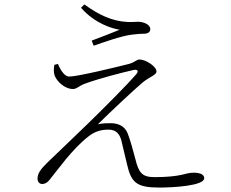

<svg xmlns="http://www.w3.org/2000/svg" viewBox="-20 -821 1040 865"><path d="M698 24C761 24 900 16 900 -18C900 -33 886 -43 851 -43C815 -43 799 -23 676 -23C621 -23 605 -42 590 -104C579 -146 568 -186 556 -218C543 -254 511 -266 479 -266C464 -266 441 -266 421 -261C474 -314 582 -415 622 -449C657 -477 685 -483 685 -499C685 -522 636 -553 609 -553C595 -553 587 -540 561 -533C506 -519 329 -476 292 -476C274 -476 256 -497 241 -533L225 -529C222 -512 221 -496 226 -481C235 -456 270 -420 309 -420C326 -420 336 -434 360 -443C421 -466 533 -495 583 -506C599 -509 606 -501 595 -488C551 -437 451 -337 374 -262C320 -209 238 -132 196 -91C172 -67 149 -45 149 -16C149 -2 158 8 170 8C183 8 193 1 201 -8C242 -58 304 -148 378 -206C409 -231 440 -237 469 -237C506 -237 519 -214 526 -191C535 -155 545 -111 552 -82C571 1 594 24 698 24ZM393 -638 402 -615C442 -629 529 -660 575 -665C603 -668 613 -669 627 -669C650 -669 657 -679 657 -690C657 -711 626 -723 602 -723C586 -723 578 -721 555 -722C486 -725 425 -754 360 -801L345 -786C408 -714 487 -692 519 -687C488 -674 433 -653 393 -638Z"/></svg>

Font: Source Han Serif TW VF
Style: Regular
Weight: 250
Designer: Ryoko NISHIZUKA 西塚涼子 (kana & ideographs); Frank Grießhammer (Latin, Greek & Cyrillic); Wenlong ZHANG 张文龙 (bopomofo); San
Foundry: Adobe
Version: Version 2.002;hotconv 1.1.0;makeotfexe 2.6.0